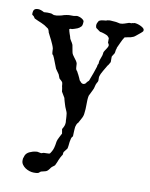

<svg xmlns="http://www.w3.org/2000/svg" viewBox="-95 -532 677 868"><g transform="rotate(10 243.5 -97.5)"><path d="M61 230.5Q61 226.1 61.3 222.7Q61.5 219.2 64 213.9Q66.4 202.6 74.5 195.3Q82.5 188 99.1 183.1Q100.6 182.6 104 181.9Q107.4 181.2 110.8 180.7Q114.3 180.2 116.9 179.9Q119.6 179.7 120.1 179.7L138.2 183.1L148.9 179.7Q150.4 179.7 153.3 179.4Q156.2 179.2 161.6 179.2Q170.4 179.2 173.6 178.7Q176.8 178.2 178.7 175.8Q182.6 169.9 185.1 165.5Q187.5 161.1 189.2 157Q190.9 152.8 192.1 148.2Q193.4 143.6 194.8 136.7Q194.8 136.2 195.3 133.5Q195.8 130.9 196.3 127.4Q196.8 124 197.3 121.1Q197.8 118.2 198.2 116.7Q198.2 114.7 200.7 109.4Q203.1 104 206.1 98.1Q209 92.3 211.7 87.2Q214.4 82 215.8 79.6L212.4 59.1Q217.8 50.3 220.7 43Q223.6 35.6 223.6 25.4Q223.6 23.9 223.1 21.7Q222.7 19.5 222.7 18.6Q222.7 14.6 222.4 9Q222.2 3.4 221.7 -1.7Q221.2 -6.8 220.7 -10.7Q220.2 -14.6 220.2 -15.1Q220.2 -16.6 218.3 -21.2Q216.3 -25.9 214.1 -31.2Q211.9 -36.6 209.7 -41.5Q207.5 -46.4 207.5 -48.3Q207 -49.3 205.6 -54.2Q204.1 -59.1 202.4 -64.7Q200.7 -70.3 199.5 -75.2Q198.2 -80.1 198.2 -81.1L182.6 -107.4Q182.6 -107.9 182.1 -111.3Q181.6 -114.7 181.2 -118.7Q180.7 -122.6 179.9 -126.2Q179.2 -129.9 178.7 -130.9Q178.7 -135.3 177.7 -141.8Q176.8 -148.4 176.3 -148.4Q175.8 -149.9 173.6 -152.3Q171.4 -154.8 168.7 -157.2Q166 -159.7 163.6 -161.6Q161.1 -163.6 161.1 -164.1L154.3 -181.6L138.2 -204.6L120.1 -251Q119.6 -252 117.4 -256.6Q115.2 -261.2 115.2 -261.7Q114.3 -262.7 112.3 -264.4Q110.4 -266.1 110.4 -267.1Q109.9 -267.6 109.4 -271.5Q108.9 -275.4 108.6 -279.8Q108.4 -284.2 108.2 -287.8Q107.9 -291.5 107.9 -292.5Q106 -300.3 102.1 -309.3Q98.1 -318.4 93.8 -327.4Q89.4 -336.4 84.7 -345.2Q80.1 -354 76.7 -361.3Q76.7 -362.3 75.7 -366.5Q74.7 -370.6 73.7 -371.6Q73.7 -373 71.5 -375.7Q69.3 -378.4 66.9 -379.4Q52.7 -390.6 36.9 -397Q21 -403.3 3.9 -411.6L-0.5 -418Q-2.4 -421.9 -6.6 -423.8Q-10.7 -425.8 -10.7 -429.2Q-10.7 -446.3 -4.6 -451.2Q1.5 -456.1 10.7 -456.1Q18.1 -456.1 25.1 -453.6Q32.2 -451.2 40 -446.8Q41.5 -446.8 45.9 -447.3Q50.3 -447.8 56.2 -447.8Q61.5 -447.8 66.7 -447.3Q71.8 -446.8 73.7 -446.8L86.4 -441.9H99.1Q99.6 -441.9 103.3 -442.6Q106.9 -443.4 111.1 -444.1Q115.2 -444.8 118.7 -445.6Q122.1 -446.3 123 -446.8Q126 -448.2 131.1 -449.5Q136.2 -450.7 141.1 -451.7Q146 -452.6 149.7 -453.1Q153.3 -453.6 154.3 -453.6H176.3L189.5 -456.1Q193.8 -456.1 200 -454.3Q206.1 -452.6 211.2 -449.7Q216.3 -446.8 220 -443.1Q223.6 -439.5 223.6 -436Q223.6 -432.1 222.7 -424.6Q221.7 -417 218.3 -413.1Q210.4 -404.8 201.9 -401.4Q193.4 -397.9 189.5 -397L181.2 -394.5Q177.7 -393.1 173.6 -393.8Q169.4 -394.5 166 -391.1Q166.5 -387.2 168 -381.6Q169.4 -376 171.4 -370.6Q173.3 -365.2 174.8 -361.1Q176.3 -356.9 176.3 -356.4Q176.8 -351.6 179 -347.7Q181.2 -343.8 183.6 -339.8Q186 -335.9 188.5 -332Q190.9 -328.1 192.4 -323.7L198.2 -292.5Q199.2 -285.6 203.1 -279.5Q207 -273.4 211.4 -267.8Q215.8 -262.2 220.2 -256.1Q224.6 -250 226.1 -243.2Q226.1 -242.7 226.3 -238.8Q226.6 -234.9 226.8 -230.5Q227.1 -226.1 227.5 -222.2Q228 -218.3 228.5 -217.8Q228.5 -217.3 231.4 -212.9Q234.4 -208.5 235.4 -208Q235.8 -207 237.8 -202.6Q239.7 -198.2 241.2 -196.8L248.5 -181.6Q249.5 -178.2 252 -173.1Q254.4 -168 256.3 -168Q259.8 -162.6 263.9 -160.4Q268.1 -158.2 271.5 -158.2Q273.9 -158.2 278.3 -160.4Q282.7 -162.6 285.2 -168Q286.6 -169.9 288.6 -171.9Q292.5 -175.8 294.4 -177.2L295.4 -180.2Q295.9 -181.2 296.4 -182.1Q296.9 -183.1 296.9 -184.1Q302.7 -198.7 308.1 -213.9Q313.5 -229 318.8 -245.6Q318.8 -247.1 319.8 -252.2Q320.8 -257.3 323.2 -259.3Q323.2 -259.8 323.5 -262.2Q323.7 -264.6 324 -267.8Q324.2 -271 324.7 -273.7Q325.2 -276.4 325.7 -276.9L333 -297.4Q333.5 -297.9 334 -300.3Q334.5 -302.7 335 -305.4Q335.4 -308.1 335.7 -310.3Q335.9 -312.5 335.9 -313.5Q337.4 -318.4 340.6 -323.2Q343.8 -328.1 346.7 -332.5Q349.6 -336.9 352.1 -341.6Q354.5 -346.2 354.5 -351.6Q353.5 -353.5 351.8 -357.2Q350.1 -360.8 349.1 -361.3V-381.8Q349.1 -382.8 345.5 -387.2Q341.8 -391.6 339.8 -392.6Q337.9 -393.6 334.2 -395.3Q330.6 -397 326.2 -398.4Q321.8 -399.9 317.6 -401.1Q313.5 -402.3 311 -402.8Q306.2 -402.8 304 -404.5Q301.8 -406.2 301.3 -406.2L285.2 -418Q282.7 -424.8 282.7 -429.2Q282.7 -435.5 285.2 -440.7Q287.6 -445.8 291 -451.2Q297.4 -454.6 303 -455.8Q308.6 -457 313 -457.3Q317.4 -457.5 321.3 -458Q325.2 -458.5 328.1 -460.4L339.8 -461.9Q340.8 -461.9 345.5 -461.7Q350.1 -461.4 355.5 -460.9Q360.8 -460.4 365.5 -460.2Q370.1 -460 371.1 -459.5L387.2 -456.1Q398.4 -456.1 407.5 -459.5Q416.5 -462.9 427.7 -466.3H439Q439 -467.3 443.4 -468Q447.8 -468.8 449.7 -468.8Q449.7 -469.7 450.9 -469.7Q452.1 -469.7 453.1 -469.7Q457.5 -469.7 465.1 -467.8Q472.7 -465.8 480 -462.4Q487.3 -459 492.7 -454.6Q498 -450.2 498 -445.3Q498 -439.5 494.6 -437Q491.2 -434.6 487.8 -430.7L469.2 -415.5Q463.4 -410.2 457.5 -407.5Q451.7 -404.8 445.6 -403.3Q439.5 -401.9 432.6 -400.9Q425.8 -399.9 418.5 -397.9Q410.2 -385.3 404.5 -372.1Q398.9 -358.9 392.6 -346.2Q392.6 -343.8 391.6 -340.1Q390.6 -336.4 389.6 -335.4Q389.6 -335 389.4 -332.8Q389.2 -330.6 388.7 -327.9Q388.2 -325.2 387.9 -322.8Q387.7 -320.3 387.2 -320.3Q387.2 -319.3 385.5 -316.9Q383.8 -314.5 381.8 -311.3Q379.9 -308.1 378.2 -305.4Q376.5 -302.7 376.5 -302.2V-276.9Q376 -276.4 374.5 -273.7Q373 -271 371.3 -267.8Q369.6 -264.6 367.9 -262.2Q366.2 -259.8 365.2 -259.3Q358.4 -246.6 349.1 -231.9Q339.8 -217.3 335.9 -201.7V-184.1Q335.9 -183.1 334.2 -179Q332.5 -174.8 331.5 -174.8Q326.2 -164.6 324.7 -155.8Q323.2 -147 318.8 -138.7L304.7 -109.9Q302.7 -100.1 302.2 -89.8Q301.8 -79.6 301.8 -69.1Q301.8 -58.6 301.3 -48.3Q300.8 -38.1 299.3 -27.8Q298.3 -15.6 291.5 -3.9Q284.7 7.8 279.3 18.6Q278.3 19.5 276.6 21.2Q274.9 22.9 274.9 23.4Q272.9 26.4 271 32.7Q270 35.6 269 39.1Q268.6 42 268.1 48.3Q267.6 54.7 267.3 61.5Q267.1 68.4 266.8 74.5Q266.6 80.6 266.6 83Q261.7 86.9 259.5 94.2Q257.3 101.6 256.1 110.4Q254.9 119.1 254.2 127.7Q253.4 136.2 251.5 142.1L237.8 159.7Q236.8 160.6 236.1 166.3Q235.4 171.9 235.4 173.3Q233.9 174.8 231.9 178.2Q230 181.2 227.1 186.5Q224.1 191.9 220.2 201.2Q220.2 201.7 219.2 204.3Q218.3 207 216.8 210.2Q215.3 213.4 214.1 216.3Q212.9 219.2 212.4 219.7Q210.4 226.6 206.8 228.5Q203.1 230.5 198.2 234.9Q195.3 237.3 193.8 239Q192.4 240.7 191.4 242.2Q190.4 243.7 189.2 245.4Q188 247.1 185.5 250Q178.7 258.8 169.9 260.5Q161.1 262.2 151.4 265.1L141.6 272.9Q135.7 274.9 130.4 275.1Q125 275.4 120.1 275.4Q110.8 275.4 100.6 272.2Q90.3 269 81.5 263.2Q72.8 257.3 66.9 249Q61 240.7 61 230.5Z"/></g></svg>

Font: IM FELL English
Style: Regular
Weight: 400
Designer: Igino Marini
Foundry: Igino Marini
Version: 3.00